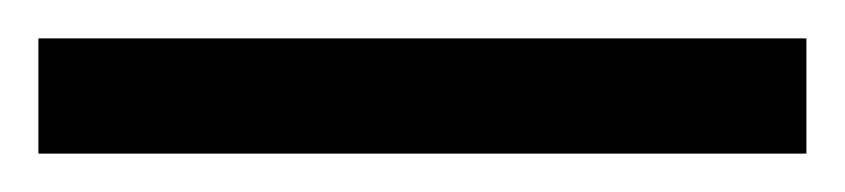

<svg xmlns="http://www.w3.org/2000/svg" viewBox="-20 -80 440 100"><path d="M0 0H400V-60H0ZM0 0Q0 0 0 0Q0 0 0 0Q0 0 0 0Q0 0 0 0Q0 0 0 0Q0 0 0 0H400Q400 0 400 0Q400 0 400 0Q400 0 400 0Q400 0 400 0Q400 0 400 0Q400 0 400 0ZM0 -60Q0 -60 0 -60Q0 -60 0 -60Q0 -60 0 -60Q0 -60 0 -60Q0 -60 0 -60Q0 -60 0 -60H400Q400 -60 400 -60Q400 -60 400 -60Q400 -60 400 -60Q400 -60 400 -60Q400 -60 400 -60Q400 -60 400 -60Z"/></svg>

Font: Wavefont
Style: Regular
Weight: 400
Monospace: yes
Version: Version 3.003